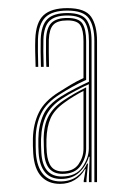

<svg xmlns="http://www.w3.org/2000/svg" viewBox="-20 -824 317 468"><path d="M210 -380V-723.8Q210 -760.2 196.6 -779.2Q183.2 -798.2 144.2 -798.2Q107.5 -798.2 90.6 -781.8Q73.8 -765.2 72.5 -728Q72.2 -717.2 72.4 -697.9Q72.5 -678.5 73.2 -661H66.8Q66 -682.8 65.8 -697.9Q65.5 -713 66 -728.5Q67.5 -769.5 86.2 -786.9Q105 -804.2 144.2 -804.2Q187.5 -804.2 202 -783.2Q216.5 -762.2 216.5 -723.8V-380ZM130.5 -393.8Q165.2 -393.8 180.9 -416.6Q196.5 -439.5 196.5 -462V-618.8Q180.8 -611.8 163 -602.2Q145.2 -592.8 131.8 -584Q104.5 -566.5 92.9 -543.1Q81.2 -519.8 80 -484.8Q79.8 -479.2 80 -470.2Q80.2 -461.2 80.8 -451.5Q82.5 -422.5 95.1 -408.1Q107.8 -393.8 130.5 -393.8ZM131.8 -400.2Q111.8 -400.2 100.6 -412.6Q89.5 -425 87.5 -451.8Q87.2 -457.5 86.9 -466.2Q86.5 -475 86.5 -484.2Q86.5 -519.2 98.4 -541Q110.2 -562.8 134.5 -579Q147.5 -587.8 161.5 -595.8Q175.5 -603.8 190 -611V-461.5Q190 -439.5 176.4 -419.9Q162.8 -400.2 131.8 -400.2ZM132.5 -406.2Q159.2 -406.2 171.4 -423.6Q183.5 -441 183.5 -461.2V-602.5Q172 -596.5 160.6 -589.6Q149.2 -582.8 137.5 -574.2Q112.5 -556.5 103.4 -536Q94.2 -515.5 93.2 -484.2Q93 -476.8 93.2 -468.1Q93.5 -459.5 94 -452.2Q96 -429 105.1 -417.6Q114.2 -406.2 132.5 -406.2ZM126.2 -375.8Q97.5 -375.8 80.5 -394.1Q63.5 -412.5 61 -450.2Q60.5 -458.8 60.2 -468.5Q60 -478.2 60.2 -486.5Q61.2 -522.2 74.8 -549.9Q88.2 -577.5 123.5 -599.5Q137.2 -608.2 151.6 -616.9Q166 -625.5 183.5 -633.8V-723.8Q183.5 -749.8 176.1 -762Q168.8 -774.2 144.2 -774.2Q119.8 -774.2 109.9 -763.5Q100 -752.8 99 -727.2Q98.8 -714.5 98.9 -697Q99 -679.5 99.5 -661H93Q92.2 -675.5 92.1 -695.6Q92 -715.8 92.2 -727.2Q93.2 -756.2 105.4 -768.2Q117.5 -780.2 144.2 -780.2Q172.5 -780.2 181.2 -766.2Q190 -752.2 190 -723.8V-629.2Q173.2 -621.8 156.2 -612.2Q139.2 -602.8 126 -594.2Q93 -573.5 80.2 -547.1Q67.5 -520.8 67 -487Q66.8 -475.8 67 -466Q67.2 -456.2 67.5 -450.5Q70.2 -416 85.6 -398.9Q101 -381.8 127.5 -381.8Q150.5 -381.8 166.9 -393.2Q183.2 -404.8 192.2 -425.2H194.5L190.8 -386.5V-380H184.2L184 -383.2L188.8 -411.8H187.2Q178 -395 162.2 -385.4Q146.5 -375.8 126.2 -375.8ZM196.8 -380V-396L198.5 -442H196.5Q190.5 -420 173.2 -403.9Q156 -387.8 129 -387.8Q103.2 -387.8 89.8 -404.1Q76.2 -420.5 74.2 -450.8Q73.8 -458 73.5 -467.5Q73.2 -477 73.5 -485.8Q74 -518 85.4 -543.5Q96.8 -569 129.2 -589.2Q145.8 -599.5 164.4 -609Q183 -618.5 196.8 -624.8V-723.8Q196.8 -755 186.5 -770.6Q176.2 -786.2 144.2 -786.2Q114 -786.2 100.5 -772.9Q87 -759.5 85.8 -727.8Q85.5 -716.8 85.6 -698Q85.8 -679.2 86.5 -661H79.8Q79.2 -681 79 -697.5Q78.8 -714 79.2 -728Q80.5 -762.5 95.5 -777.4Q110.5 -792.2 144.2 -792.2Q179.8 -792.2 191.5 -774.9Q203.2 -757.5 203.2 -723.8V-380Z"/></svg>

Font: Big Shoulders Inline Thin
Style: Regular
Weight: 100
Designer: Patric King
Foundry: XO Type Co
Version: Version 2.002